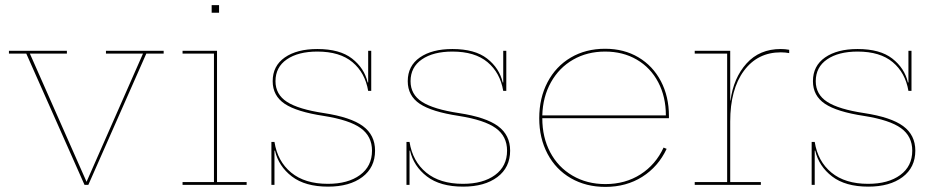

<svg xmlns="http://www.w3.org/2000/svg" viewBox="-20 -724 3661 752"><path d="M621 -525V-514H553L326 0H311L83 -514H15V-525H242V-514H97L319 -12L540 -514H395V-525Z M946 -11V0H695V-11H818V-514H695V-525H830V-11ZM838 -704V-674H809V-704Z M1449 -134Q1449 -68 1399 -30.5Q1349 7 1265 7Q1175 7 1123 -33Q1071 -73 1057 -134H1055V0H1043V-168H1055Q1067 -92 1120.5 -48Q1174 -4 1264 -4Q1343 -4 1390 -38.5Q1437 -73 1437 -134Q1437 -190 1393 -222Q1349 -254 1248 -270Q1142 -286 1095 -317.5Q1048 -349 1048 -406Q1048 -466 1095.5 -499Q1143 -532 1223 -532Q1311 -532 1359 -494.5Q1407 -457 1420 -401H1422V-525H1434V-368H1422Q1410 -439 1360.5 -480.5Q1311 -522 1223 -522Q1148 -522 1103.5 -491.5Q1059 -461 1059 -406Q1059 -354 1104 -325Q1149 -296 1249 -281Q1354 -265 1401.5 -230Q1449 -195 1449 -134Z M1978 -134Q1978 -68 1928 -30.5Q1878 7 1794 7Q1704 7 1652 -33Q1600 -73 1586 -134H1584V0H1572V-168H1584Q1596 -92 1649.5 -48Q1703 -4 1793 -4Q1872 -4 1919 -38.5Q1966 -73 1966 -134Q1966 -190 1922 -222Q1878 -254 1777 -270Q1671 -286 1624 -317.5Q1577 -349 1577 -406Q1577 -466 1624.5 -499Q1672 -532 1752 -532Q1840 -532 1888 -494.5Q1936 -457 1949 -401H1951V-525H1963V-368H1951Q1939 -439 1889.5 -480.5Q1840 -522 1752 -522Q1677 -522 1632.5 -491.5Q1588 -461 1588 -406Q1588 -354 1633 -325Q1678 -296 1778 -281Q1883 -265 1930.5 -230Q1978 -195 1978 -134Z M2600 -270V-261H2104Q2104 -186 2135 -127.5Q2166 -69 2222.5 -36Q2279 -3 2351 -3Q2429 -3 2488.5 -41Q2548 -79 2579 -146L2591 -141Q2558 -71 2495.5 -31.5Q2433 8 2351 8Q2275 8 2216 -26Q2157 -60 2124.5 -121.5Q2092 -183 2092 -261Q2092 -340 2124.5 -402Q2157 -464 2215.5 -498.5Q2274 -533 2350 -533Q2424 -533 2480.5 -499.5Q2537 -466 2568.5 -406Q2600 -346 2600 -270ZM2104 -272H2588Q2588 -345 2558 -402Q2528 -459 2474 -490.5Q2420 -522 2350 -522Q2280 -522 2225 -490.5Q2170 -459 2138 -402Q2106 -345 2104 -272Z M3071 -529V-516Q3056 -519 3038 -519Q2947 -519 2893.5 -446.5Q2840 -374 2840 -248V-11H2960V0H2701V-11H2828V-514H2701V-525H2840V-330H2841Q2853 -419 2904 -475.5Q2955 -532 3038 -532Q3055 -532 3071 -529Z M3565 -134Q3565 -68 3515 -30.5Q3465 7 3381 7Q3291 7 3239 -33Q3187 -73 3173 -134H3171V0H3159V-168H3171Q3183 -92 3236.5 -48Q3290 -4 3380 -4Q3459 -4 3506 -38.5Q3553 -73 3553 -134Q3553 -190 3509 -222Q3465 -254 3364 -270Q3258 -286 3211 -317.5Q3164 -349 3164 -406Q3164 -466 3211.5 -499Q3259 -532 3339 -532Q3427 -532 3475 -494.5Q3523 -457 3536 -401H3538V-525H3550V-368H3538Q3526 -439 3476.5 -480.5Q3427 -522 3339 -522Q3264 -522 3219.5 -491.5Q3175 -461 3175 -406Q3175 -354 3220 -325Q3265 -296 3365 -281Q3470 -265 3517.5 -230Q3565 -195 3565 -134Z"/></svg>

Font: Hepta Slab Thin
Style: Regular
Weight: 250
Designer: Michael LaGattuta
Foundry: Michael LaGattuta
Version: Version 1.100; ttfautohint (v1.8) -l 8 -r 50 -G 200 -x 14 -D